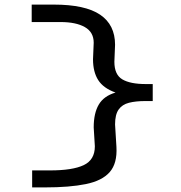

<svg xmlns="http://www.w3.org/2000/svg" viewBox="-20 -723 790 836"><path d="M176 93H120V19H198Q296 19 344.5 -4Q393 -27 393 -86L388 -168Q388 -230 410 -267.5Q432 -305 483 -320Q430 -339 407.5 -374.5Q385 -410 385 -465L388 -537Q388 -583 349.5 -605Q311 -627 243 -627H118V-703H214Q351 -703 416 -659Q481 -615 481 -528L478 -454Q478 -398 512.5 -377.5Q547 -357 615 -357H645V-283H613Q571 -283 541.5 -275.5Q512 -268 496.5 -246Q481 -224 481 -181L487 -83Q491 -12 458 26Q425 64 354 78.5Q283 93 176 93Z"/></svg>

Font: Inconsolata ExtraExpanded Medium
Style: Regular
Weight: 500
Width: 8
Monospace: yes
Designer: Raph Levien, Cyreal, Brenton Simpson
Foundry: Raph Levien, Cyreal, Google
Version: Version 3.001; ttfautohint (v1.8.2.53-6de2)